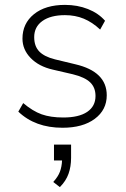

<svg xmlns="http://www.w3.org/2000/svg" viewBox="-20 -516 516 786"><path d="M55 -59 75 -94Q114 -61 150.5 -48Q187 -35 239 -35Q303 -35 337 -58Q371 -81 371 -123Q371 -158 349 -179Q327 -200 278 -212L196 -231Q139 -244 105.5 -278.5Q72 -313 72 -358Q72 -420 119 -458Q166 -496 246 -496Q297 -496 340 -479Q383 -462 410 -431L390 -395Q358 -425 323 -439.5Q288 -454 246 -454Q187 -454 153.5 -430Q120 -406 120 -364Q120 -327 140.5 -305.5Q161 -284 205 -273L288 -253Q417 -223 417 -126Q417 -66 368 -29.5Q319 7 236 7Q124 7 55 -59ZM271 76V130Q271 166 260.5 195.5Q250 225 225 250L198 229Q218 207 225.5 186.5Q233 166 234 141H201V76Z"/></svg>

Font: wassup Sans
Style: Light
Weight: 200
Version: Version 2.001